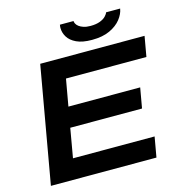

<svg xmlns="http://www.w3.org/2000/svg" viewBox="-124 -983 1025 1093"><g transform="rotate(-15 388.5 -436.5)"><path d="M41 0 162 -687H777L756 -568H282L254 -410H677L656 -291H233L203 -119H684L663 0ZM483 -742Q426 -742 391.5 -758.5Q357 -775 341.5 -800.5Q326 -826 326 -854Q326 -859 326.5 -863.5Q327 -868 328 -873H408Q408 -869 409.5 -865Q411 -861 412 -858Q417 -848 427.5 -840Q438 -832 454.5 -826.5Q471 -821 495 -821Q528 -821 550.5 -829.5Q573 -838 585 -850.5Q597 -863 600 -873H683Q678 -842 654.5 -812Q631 -782 588.5 -762Q546 -742 483 -742Z"/></g></svg>

Font: Archivo SemiExpanded SemiBold
Style: Italic
Weight: 600
Width: 6
Italic angle: -10°
Designer: Hector Gatti
Foundry: Omnibus-Type
Version: Version 2.001